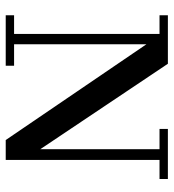

<svg xmlns="http://www.w3.org/2000/svg" viewBox="12 -619 607 671"><g transform="rotate(90 315.5 -283.5)"><path d="M33.3 -29.2H98.6V-537.5H33.3V-566.7H202.8L501.4 -120.8V-537.5H430.6V-566.7H605.6V-537.5H538.9V0H469.4L134.7 -491.7V-29.2H209.7V0H33.3Z"/></g></svg>

Font: Sree Krushnadevaraya
Style: Regular
Weight: 400
Designer: Purushoth Kumar Guthula
Foundry: Andhrapradesh Society for Knowledge Networks
Version: Version 1.0.5; ttfautohint (v1.2.42-39fb)